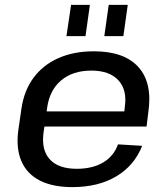

<svg xmlns="http://www.w3.org/2000/svg" viewBox="-20 -758 685 786"><path d="M276 8Q196 8 143 -19Q90 -46 67.5 -98.5Q45 -151 55 -225L68 -315Q79 -388 117.5 -440Q156 -492 219 -520Q282 -548 364 -548Q489 -548 547 -483Q605 -418 587 -297L580 -240H162L158 -214Q149 -143 184.5 -105Q220 -67 294 -67Q359 -67 402.5 -93Q446 -119 463 -167L562 -161Q530 -80 456 -36Q382 8 276 8ZM171 -302H489L491 -321Q501 -390 464.5 -429.5Q428 -469 354 -469Q278 -469 230.5 -429Q183 -389 173 -317ZM348 -738 330 -610H252L271 -738ZM503 -738 485 -610H407L425 -738Z"/></svg>

Font: Pathway Extreme 8pt Thin 12pt Medium
Style: Italic
Weight: 500
Italic angle: -8°
Version: Version 1.001;gftools[0.9.26]